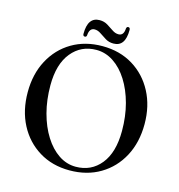

<svg xmlns="http://www.w3.org/2000/svg" viewBox="-124 -965 1012 1087"><g transform="rotate(15 382.0 -421.0)"><path d="M381.5 -713.5Q483.5 -713.5 560.8 -666.2Q638 -619 681.5 -536.5Q725 -454 725 -348Q725 -241 681.5 -159.2Q638 -77.5 560.5 -31.5Q483 14.5 381 14.5Q280 14.5 202.8 -32.8Q125.5 -80 82.2 -162.8Q39 -245.5 39 -353Q39 -459 82.5 -540.5Q126 -622 203.2 -667.8Q280.5 -713.5 381.5 -713.5ZM611.5 -278Q611.5 -363 591.8 -436.8Q572 -510.5 536.8 -566.2Q501.5 -622 454.5 -653Q407.5 -684 354 -684Q264.5 -684 208.8 -615.8Q153 -547.5 153 -423.5Q153 -337.5 172.8 -263.2Q192.5 -189 227.8 -133Q263 -77 309.5 -45.8Q356 -14.5 410 -14.5Q500.5 -14.5 556 -83Q611.5 -151.5 611.5 -278ZM436 -743.5Q409.5 -743.5 389 -756Q368.5 -768.5 350.5 -781Q332.5 -793.5 314 -793.5Q283 -793.5 280.5 -750Q279 -739.5 269.5 -739.5Q258.5 -739.5 258.5 -753.5Q258.5 -851.5 328 -851.5Q354 -851.5 374.5 -839Q395 -826.5 413 -814Q431 -801.5 450 -801.5Q481 -801.5 483 -844.5Q485 -855.5 494 -855.5Q505 -855.5 505 -841Q505 -743.5 436 -743.5Z"/></g></svg>

Font: Fraunces 72pt S000
Style: Regular
Weight: 400
Version: Version 1.000; ttfautohint (v1.8.3)